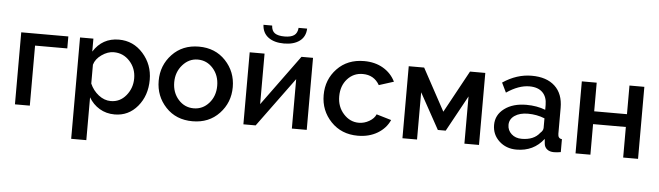

<svg xmlns="http://www.w3.org/2000/svg" viewBox="-54 -953 4769 1389"><g transform="rotate(5 2330.5 -258.5)"><path d="M410 -523V-436H176V0H68V-523Z M792 10Q731 10 682.5 -19Q634 -48 605 -98V213H495V-523H592V-429Q657 -532 777 -532Q882 -532 953 -452Q1024 -372 1024 -262Q1024 -147 958.5 -68.5Q893 10 792 10ZM756 -84Q823 -84 867 -137.5Q911 -191 911 -262Q911 -335 864 -386.5Q817 -438 748 -438Q704 -438 660.5 -407.5Q617 -377 605 -335V-198Q626 -149 667.5 -116.5Q709 -84 756 -84Z M1358 10Q1238 10 1163.5 -69.5Q1089 -149 1089 -261Q1089 -373 1164 -452.5Q1239 -532 1358 -532Q1477 -532 1552 -452.5Q1627 -373 1627 -261Q1627 -149 1552 -69.5Q1477 10 1358 10ZM1202 -260Q1202 -185 1247 -134.5Q1292 -84 1358 -84Q1424 -84 1469 -135Q1514 -186 1514 -261Q1514 -336 1469 -387Q1424 -438 1358 -438Q1294 -438 1248 -386Q1202 -334 1202 -260Z M2064 -730H2126Q2124 -671 2081.5 -639.5Q2039 -608 1968 -608Q1897 -608 1854.5 -639.5Q1812 -671 1809 -730H1872Q1874 -691 1897.5 -675Q1921 -659 1968 -659Q2014 -659 2037.5 -675.5Q2061 -692 2064 -730ZM1835 -523V-156L2103 -523H2187V0H2079V-359L1816 0H1727V-523Z M2558 -532Q2637 -532 2696 -497.5Q2755 -463 2785 -402L2678 -368Q2638 -438 2556 -438Q2489 -438 2444.5 -388.5Q2400 -339 2400 -262Q2400 -187 2446.5 -135.5Q2493 -84 2557 -84Q2597 -84 2633 -105Q2669 -126 2681 -156L2789 -124Q2762 -63 2701 -26.5Q2640 10 2558 10Q2439 10 2363 -69.5Q2287 -149 2287 -262Q2287 -375 2362 -453.5Q2437 -532 2558 -532Z M2994 -523 3160 -217 3327 -523H3438V0H3332V-343L3189 -82H3132L2988 -343V0H2882V-523Z M3711 10Q3635 10 3584.5 -37Q3534 -84 3534 -154Q3534 -227 3595.5 -273Q3657 -319 3755 -319Q3831 -319 3893 -295V-331Q3893 -389 3860 -421.5Q3827 -454 3765 -454Q3687 -454 3599 -394L3565 -464Q3666 -532 3775 -532Q3883 -532 3943 -476.5Q4003 -421 4003 -319V-130Q4003 -96 4032 -94V0Q4006 5 3982 5Q3951 5 3932 -10.5Q3913 -26 3911 -52L3908 -85Q3835 10 3711 10ZM3741 -71Q3830 -71 3872 -126Q3893 -144 3893 -164V-233Q3836 -256 3772 -256Q3712 -256 3675 -230.5Q3638 -205 3638 -163Q3638 -124 3667 -97.5Q3696 -71 3741 -71Z M4247 -523V-315H4485V-523H4593V0H4485V-222H4247V0H4139V-523Z"/></g></svg>

Font: Raleway
Style: Regular
Weight: 600
Designer: Matt McInerney, Pablo Impallari, Rodrigo Fuenzalida
Foundry: Matt McInerney, Pablo Impallari, Rodrigo Fuenzalida
Version: Version 1.000;PS 001.001;hotconv 1.0.56; ttfautohint (v1.5)